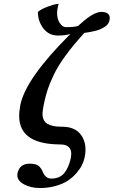

<svg xmlns="http://www.w3.org/2000/svg" viewBox="-20 -718 570 962"><path d="M270 -540Q224.6 -540 197.3 -575.7Q169.9 -611.3 169.9 -658.2Q185.5 -671.9 215.3 -683.3Q245.1 -694.8 266.1 -698.2H273.9Q270.5 -687.5 269 -678.2Q266.1 -666.5 266.1 -654.8Q265.6 -623.5 279.3 -602.8Q293 -582 310.1 -582Q353 -582 371.1 -587.9Q374 -590.3 379.6 -595.5Q385.3 -600.6 388.2 -603Q449.7 -658.2 487.8 -658.2Q529.8 -658.2 529.8 -627.9Q529.8 -614.3 523.7 -603Q517.6 -591.8 505.6 -584.2Q493.7 -576.7 482.4 -571.5Q471.2 -566.4 453.9 -562.5Q436.5 -558.6 427.2 -556.9Q418 -555.2 402.8 -553.2Q347.2 -492.7 308.1 -439Q269 -385.3 248.3 -340.8Q227.5 -296.4 218.3 -267.8Q209 -239.3 201.2 -203.1Q193.8 -168 192.9 -150.9Q191.9 -121.6 208 -105Q224.1 -88.4 265.1 -84Q272.9 -83 292 -83Q358.9 -83 388.4 -38.6Q418 5.9 403.8 71.8Q399.9 90.3 390.4 109.6Q380.9 128.9 362.5 149.9Q344.2 170.9 320.1 187Q295.9 203.1 259.3 213.6Q222.7 224.1 180.2 224.1Q131.8 224.1 96.4 203.4Q61 182.6 67.9 148.9Q78.6 102.1 128.9 102.1Q158.2 102.1 172.4 112.3Q186.5 122.6 196.8 148.9Q210.9 176.8 236.8 176.8Q279.3 176.8 302 149.2Q324.7 121.6 335 73.2Q336.9 61.5 336.9 55.2Q337.9 32.2 324.7 19Q311.5 5.9 284.2 5.9Q264.6 5.9 255.9 4.9Q79.6 -3.9 76.2 -131.8Q75.2 -155.3 82 -192.9Q109.9 -326.2 333 -547.9Q309.1 -540 270 -540Z"/></svg>

Font: Common Serif
Style: Bold Italic
Weight: 700
Italic angle: -12°
Designer: Philipp H. Poll, Khaled Hosny
Foundry: Stefan Peev, Context Ltd.
Version: Version 1.026